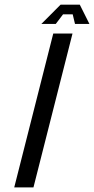

<svg xmlns="http://www.w3.org/2000/svg" viewBox="-20 -812 408 832"><path d="M125 0H41.7L210.8 -666.7H294.2ZM325.8 -791.7 367.5 -708.3H305L295 -750H253.3L221.7 -708.3H159.2L242.5 -791.7Z"/></svg>

Font: Yulong
Style: Italic
Weight: 400
Italic angle: -14.25°
Designer: GGBotNet
Foundry: f0n7.com
Version: 1.00